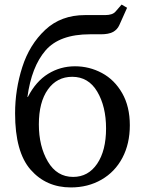

<svg xmlns="http://www.w3.org/2000/svg" viewBox="-20 -810 624 840"><path d="M444 -248Q444 -344 405.5 -409Q367 -474 296 -474Q229 -474 189.5 -418.5Q150 -363 150 -266Q150 -170 189.5 -103Q229 -36 300 -36Q366 -36 405 -93.5Q444 -151 444 -248ZM352 -744H440Q473 -744 486 -760L512 -790L536 -776L502 -700Q493 -680 474 -670Q455 -660 422 -660H374Q240 -660 179 -589Q118 -518 100 -386H102Q137 -454 190.5 -487Q244 -520 308 -520Q371 -520 426 -490.5Q481 -461 514.5 -402.5Q548 -344 548 -262Q548 -181 515.5 -119.5Q483 -58 424 -24Q365 10 290 10Q182 10 114 -67.5Q46 -145 46 -314Q46 -418 77.5 -516.5Q109 -615 178 -679.5Q247 -744 352 -744Z"/></svg>

Font: Minipax
Style: Regular
Weight: 400
Designer: Raphaël Ronot, Igor Stepanchenko (Cyrillic)
Foundry: steppetype
Version: Version 1.002